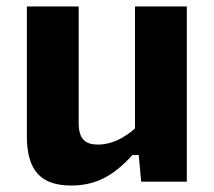

<svg xmlns="http://www.w3.org/2000/svg" viewBox="-20 -561 660 593"><path d="M63 -541V-140C63 -32.5 108 12 200 12C279.5 12 333 -21 389 -82H408.5L416 0H557V-541H397V-164C362.5 -134.5 325 -114.5 282.5 -114.5C246 -114.5 223 -129 223 -181V-541Z"/></svg>

Font: Monaspace Neon ExtraBold
Style: Regular
Weight: 800
Designer: Riley Cran & the Lettermatic Team
Foundry: Lettermatic
Version: Version 1.200 (Monaspace Neon)